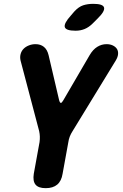

<svg xmlns="http://www.w3.org/2000/svg" viewBox="-20 -970 640 1000"><path d="M218 10Q180 10 165 -8.5Q150 -27 156 -65L186 -230Q188 -245 187.5 -259Q187 -273 184 -287L87 -655Q83 -673 87.5 -689Q92 -705 103 -716Q114 -727 130.5 -733.5Q147 -740 165 -740Q191 -740 208.5 -726Q226 -712 233 -683L288 -448Q292 -434 297 -434Q302 -434 310 -448L447 -683Q464 -712 486.5 -726Q509 -740 535 -740Q553 -740 567 -733.5Q581 -727 588.5 -716Q596 -705 595 -689Q594 -673 583 -655L358 -287Q349 -273 343.5 -259Q338 -245 336 -230L306 -65Q300 -27 278 -8.5Q256 10 218 10ZM374 -810Q323 -810 317.5 -829Q312 -848 349 -889L367 -910Q390 -935 413.5 -942.5Q437 -950 466 -950Q517 -950 522 -930.5Q527 -911 488 -873L463 -848Q443 -828 421 -819Q399 -810 374 -810Z"/></svg>

Font: Maple Mono NL ExtraBold
Style: Italic
Weight: 800
Italic angle: -10°
Monospace: yes
Designer: subframe7536
Version: Version 7.000